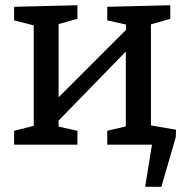

<svg xmlns="http://www.w3.org/2000/svg" viewBox="-20 -553 709 734"><path d="M34 0V-53L109 -72V-456L34 -475V-527L276 -533V-481L204 -461V-181L462 -439V-459L390 -475V-527L631 -533V-481L557 -460V-72L631 -53V0H390V-53L461 -70V-356L204 -92V-69L276 -53V0ZM503 -83 653 -57 652 -29 597 161H535L561 0H487Z"/></svg>

Font: Bitter Medium
Style: Regular
Weight: 500
Designer: Sol Matas, and Bitter project Authors
Foundry: Sol Matas
Version: Version 2.001